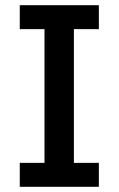

<svg xmlns="http://www.w3.org/2000/svg" viewBox="-20 -718 456 738"><path d="M360 0V-92H264V-606H360V-698H56V-606H151V-92H56V0Z"/></svg>

Font: IBMKR Medm
Style: Regular
Weight: 500
Designer: Mike Abbink; Paul van der Laan; Pieter van Rosmalen; Wujin Sim; Chorong Kim; Dohee Lee;
Foundry: Sandoll Inc.
Version: Version 1.002